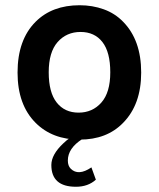

<svg xmlns="http://www.w3.org/2000/svg" viewBox="-20 -519 606 733"><path d="M176 111Q176 71 222 28Q235 15 251 5L294 12Q239 47 239 94Q239 114 250 125Q279 154 329 120L346 167Q316 194 270 194Q176 194 176 111ZM47 -242Q47 -367 116 -436Q179 -499 284 -499Q333 -499 376 -483.5Q419 -468 450 -436Q519 -366 519 -242Q519 -120 450 -50Q388 14 284 14Q180 14 116 -50Q47 -119 47 -242ZM200 -358.5Q166 -320 166 -243Q166 -166 196.5 -127.5Q227 -89 280 -89Q333 -89 367 -127.5Q401 -166 401 -243Q401 -320 371 -358.5Q341 -397 287.5 -397Q234 -397 200 -358.5Z"/></svg>

Font: Karmilla
Style: Bold
Weight: 700
Designer: Jonathan Pinhorn
Version: Version 1.000